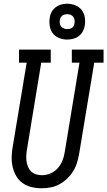

<svg xmlns="http://www.w3.org/2000/svg" viewBox="-20 -1001 575 1029"><path d="M202 8Q175 8 148.5 1.5Q122 -5 101 -20Q80 -35 67 -57.5Q54 -80 48 -105.5Q42 -131 42.5 -159Q43 -187 48 -214L123 -665H82V-735H252V-665H201L125 -203Q122 -187 121 -170.5Q120 -154 122 -138Q124 -122 130 -107.5Q136 -93 146.5 -82.5Q157 -72 172.5 -67Q188 -62 204 -62Q227 -62 250 -71.5Q273 -81 289.5 -99.5Q306 -118 315 -141Q324 -164 327 -187L406 -665H365V-735H535V-665H485L404 -176Q400 -152 392.5 -128Q385 -104 371.5 -82.5Q358 -61 339 -43Q320 -25 297.5 -13Q275 -1 250.5 3.5Q226 8 202 8ZM340 -789Q317 -789 296 -797.5Q275 -806 262.5 -823Q250 -840 246.5 -862.5Q243 -885 247 -908Q249 -924 257.5 -938.5Q266 -953 279.5 -963Q293 -973 309 -977Q325 -981 340 -981Q363 -981 384 -972.5Q405 -964 418 -947Q431 -930 434.5 -907.5Q438 -885 434 -862Q431 -846 423 -831.5Q415 -817 401.5 -807Q388 -797 372 -793Q356 -789 340 -789ZM340 -845Q347 -845 353.5 -846.5Q360 -848 366 -852Q372 -856 375 -862.5Q378 -869 379 -875Q381 -885 379.5 -894.5Q378 -904 372.5 -911Q367 -918 358.5 -921.5Q350 -925 340 -925Q334 -925 327 -923.5Q320 -922 314.5 -918Q309 -914 305.5 -907.5Q302 -901 301 -895Q299 -885 300.5 -875.5Q302 -866 307.5 -859Q313 -852 322 -848.5Q331 -845 340 -845Z"/></svg>

Font: Iosevka Slab Oblique
Style: Regular
Weight: 400
Italic angle: -9°
Monospace: yes
Designer: Belleve Invis
Foundry: Belleve Invis
Version: Version 11.1.1; ttfautohint (v1.8.3)